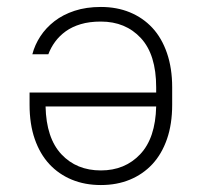

<svg xmlns="http://www.w3.org/2000/svg" viewBox="-20 -526 580 552"><path d="M270 6Q224 6 186.5 -9.5Q149 -25 122 -54Q95 -83 80 -126Q65 -169 65 -225V-260H429V-275Q429 -369 385 -416.5Q341 -464 270 -464Q237 -464 212 -456.5Q187 -449 169 -436Q151 -423 138.5 -406Q126 -389 119 -370H73Q80 -397 96 -421.5Q112 -446 136.5 -465Q161 -484 194.5 -495Q228 -506 270 -506Q316 -506 353.5 -490.5Q391 -475 418 -446Q445 -417 460 -373.5Q475 -330 475 -275V-225Q475 -169 460 -126Q445 -83 418 -54Q391 -25 353.5 -9.5Q316 6 270 6ZM270 -36Q339 -36 383 -82.5Q427 -129 429 -220H111Q113 -129 156.5 -82.5Q200 -36 270 -36Z"/></svg>

Font: PT Root UI Web Light
Style: Regular
Weight: 300
Designer: Vitaly Kuzmin
Foundry: ParaType Ltd.
Version: Version 1.000W